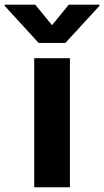

<svg xmlns="http://www.w3.org/2000/svg" viewBox="-84 -792 440 812"><path d="M60.7 0V-545.9H211.7V0ZM64.8 -772.3 136.1 -685.5 207 -772.3H336.3V-767L192.4 -610.4H79.5L-64.1 -767V-772.3Z"/></svg>

Font: Inter
Style: Regular
Weight: 400
Designer: Rasmus Andersson
Foundry: rsms
Version: Version 4.000;git-8c9346024